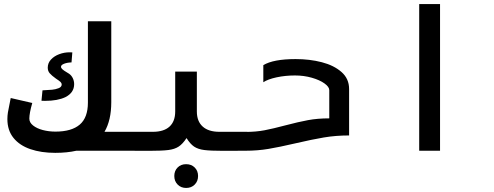

<svg xmlns="http://www.w3.org/2000/svg" viewBox="-20 -745 2440 949"><path d="M16.5 -156.5Q16.5 -172.5 19 -188.8Q21.5 -205 27.5 -232.5L33 -260.5L139.5 -236Q125 -185.5 125 -158.5Q125 -139.5 143.5 -124.8Q162 -110 191.8 -102.2Q221.5 -94.5 254 -94.5Q333.5 -94.5 374 -129Q414.5 -163.5 414.5 -238V-640H530V-240Q530 -150.5 496.5 -93.5H601.5V0H357.5Q311 10.5 253 10.5Q183.5 10.5 130.2 -7.8Q77 -26 46.8 -63.2Q16.5 -100.5 16.5 -156.5ZM285 -327.5Q285 -334 279.2 -339.8Q273.5 -345.5 256.5 -356.5Q235.5 -371.5 225.8 -382.8Q216 -394 216 -410.5Q216 -433.5 232 -450.8Q248 -468 272.8 -477.2Q297.5 -486.5 324 -486.5Q333 -486.5 337.5 -486L333.5 -436.5Q312.5 -436 297 -430Q281.5 -424 281.5 -415Q281.5 -408.5 289 -402Q296.5 -395.5 311 -387L321.5 -380.5Q333.5 -372 340 -358.2Q346.5 -344.5 346.5 -329Q346.5 -287 303.5 -265Q265 -246.5 202.5 -246.5L185 -247L190 -298.5Q221 -300 237.5 -301.5Q254 -303 269.5 -309Q285 -315 285 -327.5Z M841.5 125Q841.5 99.5 857.8 83Q874 66.5 900 66.5Q926 66.5 942.5 83Q959 99.5 959 125Q959 150.5 942.5 167.2Q926 184 900 184Q874.5 184 858 167.2Q841.5 150.5 841.5 125ZM846 -194V-391H953V-194Q953 -145.5 981.8 -119.5Q1010.5 -93.5 1064.5 -93.5H1201.5V0L1083.5 0.5Q1020.5 0.5 989.5 -3.5Q958.5 -7.5 939.2 -20.5Q920 -33.5 902 -62.5Q883 -33.5 863.2 -20.5Q843.5 -7.5 812.2 -3.5Q781 0.5 718 0.5L598.5 0V-93.5H735.5Q789.5 -93.5 817.8 -119.2Q846 -145 846 -194Z M1281.5 -338.5V-423Q1331 -453 1441 -453Q1510.5 -453 1570.5 -437.5Q1630.5 -422 1668 -389Q1705.5 -356 1705.5 -305V-75.5Q1639.5 -75.5 1580.5 -65.5Q1521.5 -55.5 1440 -36.5Q1360.5 -18 1306.8 -9Q1253 0 1194.5 0V-93Q1245 -93 1288 -101.2Q1331 -109.5 1391 -125.5Q1455.5 -142.5 1502.5 -151.2Q1549.5 -160 1607.5 -160V-299.5Q1607.5 -315.5 1584 -332.5Q1560.5 -349.5 1521.2 -360.8Q1482 -372 1438 -372Q1390.5 -372 1347.2 -362.8Q1304 -353.5 1281.5 -338.5Z M2155 -725V0H2052V-725Z"/></svg>

Font: JuliaMono SemiBold
Style: Italic
Weight: 600
Italic angle: -9°
Monospace: yes
Designer: cormullion
Foundry: corm
Version: Version 0.056; ttfautohint (v1.8.4)